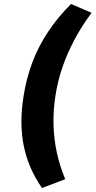

<svg xmlns="http://www.w3.org/2000/svg" viewBox="-20 -743 478 960"><path d="M190 197Q121 98 98.5 -15Q76 -128 98 -263Q112 -353 142.5 -433Q173 -513 221 -585Q269 -657 335 -723L438 -679Q388 -612 351.5 -543Q315 -474 291.5 -405Q268 -336 257 -263Q246 -191 247.5 -121.5Q249 -52 263.5 16.5Q278 85 306 153Z"/></svg>

Font: Nunito Sans 6pt ExtraBold
Style: Italic
Weight: 800
Italic angle: -9°
Version: Version 3.101;gftools[0.9.27]